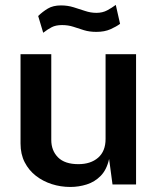

<svg xmlns="http://www.w3.org/2000/svg" viewBox="-20 -732 621 762"><path d="M259 10Q221 10 185.8 -1.2Q150.5 -12.5 122.5 -34.2Q94.5 -56 78 -88Q61.5 -120 61.5 -162.5V-517H183.5V-176.5Q183.5 -134.5 210.2 -107.5Q237 -80.5 291 -80.5Q340 -80.5 369.5 -106.2Q399 -132 399 -180.5V-517H520V0H426.5L413 -101Q403.5 -58.5 379.8 -34.2Q356 -10 324.2 0Q292.5 10 259 10ZM456.5 -637.5Q442 -626.5 418.5 -616Q395 -605.5 362.5 -605.5Q335 -605.5 313.2 -612.2Q291.5 -619 271 -625.8Q250.5 -632.5 226.5 -632.5Q201.5 -632.5 185.5 -624.2Q169.5 -616 151.5 -602L131.5 -668.5Q149 -685.5 169.8 -698Q190.5 -710.5 222 -710.5Q248.5 -710.5 272 -703.2Q295.5 -696 317.8 -688.5Q340 -681 362.5 -681Q387 -681 405.5 -691Q424 -701 439.5 -712.5Z"/></svg>

Font: Public Sans SemiBold
Style: Regular
Weight: 600
Designer: The Public Sans Project Authors: Dan O. Williams and USWDS (Libre Franklin designed by Pablo Impallari and Rodrigo Fuenz
Version: Version 1.007